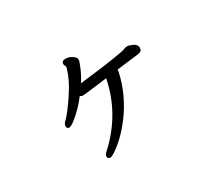

<svg xmlns="http://www.w3.org/2000/svg" viewBox="-113 -804 1225 1082"><g transform="rotate(-30 500.0 -262.5)"><path d="M336 42Q346 42 372 24Q439 -22 503 -106Q587 -219 616 -351Q618 -361 618 -367Q728 -380 753 -383.5Q778 -387 783 -394Q788 -401 788 -412Q788 -432 765 -443Q742 -454 730 -454Q717 -454 705.5 -448.5Q694 -443 621.5 -432Q549 -421 505.5 -416Q462 -411 431 -407L400 -403Q423 -438 439.5 -476.5Q456 -515 456 -527Q456 -540 436 -553.5Q416 -567 394 -567Q368 -567 368 -547Q368 -540 371.5 -534Q375 -528 375 -524Q358 -456 303.5 -374.5Q249 -293 220 -266Q204 -252 204 -238Q204 -220 219 -220Q230 -220 254 -238Q310 -281 359 -345Q366 -338 377 -338Q385 -338 432.5 -344Q480 -350 506 -353Q532 -356 538 -357L537 -355Q497 -152 339 -4Q318 13 318 26Q318 42 336 42Z"/></g></svg>

Font: LXGW WenKai TC
Style: Bold
Weight: 700
Designer: LXGW / Fontworks Inc.
Foundry: LXGW / Fontworks Inc.
Version: Version 1.330;April 28, 2024